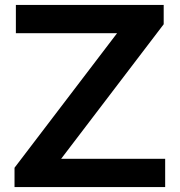

<svg xmlns="http://www.w3.org/2000/svg" viewBox="-20 -760 730 780"><path d="M39 0V-78.5L455.5 -625H44.5V-740H645V-661.5L228.5 -115H651V0Z"/></svg>

Font: Encode Sans Exp SmBold
Style: Regular
Weight: 600
Width: 7
Designer: Multiple Designers
Foundry: Impallari Type
Version: Version 3.002; ttfautohint (v1.8.3) -l 8 -r 50 -G 200 -x 14 